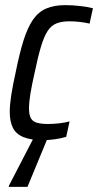

<svg xmlns="http://www.w3.org/2000/svg" viewBox="-20 -538 382 748"><path d="M148 8Q100 8 71 -4Q42 -16 30 -40.5Q18 -65 18 -102Q18 -130 24 -168.5Q30 -207 41 -256Q56 -331 72 -381.5Q88 -432 109 -462Q130 -492 160.5 -505Q191 -518 235 -518Q263 -518 292.5 -514.5Q322 -511 342 -506L329 -446Q313 -450 291.5 -452.5Q270 -455 251 -455Q221 -455 200.5 -447Q180 -439 166 -418Q152 -397 140 -357.5Q128 -318 115 -255Q104 -207 98.5 -173Q93 -139 93 -116Q93 -90 100.5 -77Q108 -64 125 -59.5Q142 -55 167 -55Q187 -55 210 -57.5Q233 -60 251 -65L238 -5Q219 1 194.5 4.5Q170 8 148 8ZM14 190 15 185 120 -18H173L171 -13L87 190Z"/></svg>

Font: Saira Condensed
Style: Italic
Weight: 400
Width: 3
Italic angle: -12°
Designer: Hector Gatti with collaboration of the Omnibus-Type team
Foundry: Omnibus-Type
Version: Version 1.100